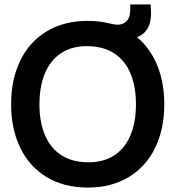

<svg xmlns="http://www.w3.org/2000/svg" viewBox="-20 -829 790 864"><path d="M657.2 -809.2Q664.4 -754 652 -718.2Q639.5 -682.5 606.7 -666.1Q586.4 -656 560.8 -653.5Q535.2 -651.1 509.8 -656.3Q484.3 -661.6 464.8 -673.2V-725.2Q490.8 -718.9 505.6 -717.9Q520.4 -716.9 533.5 -722.8Q548.8 -730.1 556 -742.2Q563.2 -754.3 564.8 -768.3Q566.4 -782.3 566.1 -804.3L566 -808.8ZM374.7 15Q268.4 15 190.5 -31.8Q112.6 -78.7 71.3 -163.6Q30 -248.5 30 -360Q30 -471.5 71.3 -556.4Q112.6 -641.3 190.5 -688.2Q268.4 -735 374.7 -735Q480.9 -735 558.8 -688.2Q636.8 -641.3 678 -556.4Q719.3 -471.5 719.3 -360Q719.3 -248.5 678 -163.6Q636.8 -78.7 558.8 -31.8Q480.9 15 374.7 15ZM374.7 -98.7Q445.6 -97.8 494.3 -130Q543 -162.2 567.4 -221.2Q591.8 -280.2 591.8 -360Q591.8 -439.4 567.4 -498Q543 -556.5 494.5 -588.5Q446 -620.5 374.7 -621.3Q303.8 -622.2 255.1 -590Q206.4 -557.8 182 -498.8Q157.7 -439.9 157.5 -360Q157.3 -280.7 181.8 -222.1Q206.2 -163.5 254.8 -131.5Q303.3 -99.5 374.7 -98.7Z"/></svg>

Font: Manrope
Style: Regular
Weight: 400
Designer: Mikhail Sharanda
Foundry: Mikhail Sharanda
Version: Version 4.503